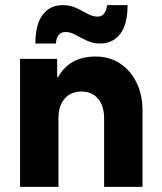

<svg xmlns="http://www.w3.org/2000/svg" viewBox="-20 -730 632 750"><path d="M58.3 0V-500H203.3V-428.3H206.7Q251.7 -509.2 353.3 -509.2Q407.5 -509.2 448.8 -482.1Q490 -455 513.3 -407.5Q536.7 -360 536.7 -297.5V0H386.7V-267.5Q386.7 -316.7 362.9 -344.6Q339.2 -372.5 297.5 -372.5Q256.7 -372.5 232.5 -344.6Q208.3 -316.7 208.3 -267.5V0ZM118.3 -560Q118.3 -635.8 147.1 -672.9Q175.8 -710 224.2 -710Q254.2 -710 277.9 -698.8Q301.7 -687.5 322.1 -676.2Q342.5 -665 360.8 -665Q392.5 -665 398.3 -710H478.3Q478.3 -634.2 449.2 -597.1Q420 -560 371.7 -560Q343.3 -560 319.6 -571.2Q295.8 -582.5 275.4 -593.8Q255 -605 235.8 -605Q201.7 -605 198.3 -560Z"/></svg>

Font: Funnel Sans ExtraBold
Style: Regular
Weight: 800
Version: Version 1.000; Beta; Release 5; Build 24; ttfautohint (v1.8.